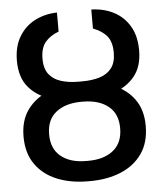

<svg xmlns="http://www.w3.org/2000/svg" viewBox="-54 -808 735 865"><g transform="rotate(-5 313.5 -375.0)"><path d="M308.1 -433.6H319.3Q396.5 -433.6 457.8 -409.9Q519 -386.2 554.4 -337.9Q589.8 -289.6 589.8 -216.8Q589.8 -141.1 554.4 -90.8Q519 -40.5 457.8 -15.4Q396.5 9.8 319.3 9.8H308.1Q231 9.8 169.7 -15.1Q108.4 -40 72.8 -90.3Q37.1 -140.6 37.1 -215.8Q37.1 -289.6 72.8 -337.9Q108.4 -386.2 169.7 -410.2Q231 -434.1 308.1 -433.6ZM319.3 -349.6H308.1Q237.3 -349.1 195.1 -315.4Q152.8 -281.7 152.8 -215.8Q152.8 -149.9 195.1 -116Q237.3 -82 308.1 -82H319.3Q389.6 -82 431.9 -116Q474.1 -149.9 474.1 -216.3Q474.1 -281.7 431.9 -315.4Q389.6 -349.1 319.3 -349.6ZM322.3 -440.9Q364.7 -440.9 399.4 -450.9Q434.1 -460.9 454.6 -486.6Q475.1 -512.2 475.1 -557.6Q475.1 -606.4 453.4 -632.6Q431.6 -658.7 391.1 -673.8V-759.8Q447.8 -758.3 492.7 -734.9Q537.6 -711.4 563.7 -667Q589.8 -622.6 589.8 -558.6Q589.8 -484.4 553.2 -440.2Q516.6 -396 455.8 -376.7Q395 -357.4 322.3 -357.4H304.7Q232.4 -357.9 171.4 -377Q110.4 -396 73.7 -440.2Q37.1 -484.4 37.1 -558.6Q37.1 -622.6 63.5 -667Q89.8 -711.4 134.8 -734.9Q179.7 -758.3 235.8 -759.8V-673.8Q196.3 -658.7 174.6 -632.6Q152.8 -606.4 152.8 -557.6Q152.8 -512.2 173.3 -486.8Q193.8 -461.4 228.3 -451.2Q262.7 -440.9 304.7 -440.9Z"/></g></svg>

Font: Inter 24pt Medium
Style: Regular
Weight: 500
Designer: Rasmus Andersson
Foundry: rsms
Version: Version 4.001;git-66647c0bb